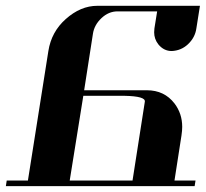

<svg xmlns="http://www.w3.org/2000/svg" viewBox="-20 -635 702 655"><path d="M0 0 2.9 -19H75.2L145 -460.9Q155.3 -526.4 204.1 -569.8Q254.9 -615.2 312 -615.2H662.1L649.9 -538.1Q645.5 -506.8 621.1 -483.9Q598.1 -462.4 565.9 -460.9Q538.6 -460.9 520 -483.9Q505.9 -502 505.9 -524.9Q505.9 -529.3 506.8 -538.1L516.1 -596.2H380.9Q350.6 -596.2 326.2 -573.2Q301.3 -549.8 296.9 -519L267.1 -327.1H481Q540.5 -327.1 575.2 -282.2Q601.6 -247.6 601.6 -202.1Q601.6 -189.9 599.1 -172.9L575.2 -19H647L644 0ZM217.8 -19H432.1L474.1 -288.1Q477.1 -306.6 405.8 -308.1H264.2Z"/></svg>

Font: Hjet
Style: Italic
Weight: 400
Designer: T. Christopher White
Version: Version 1.2